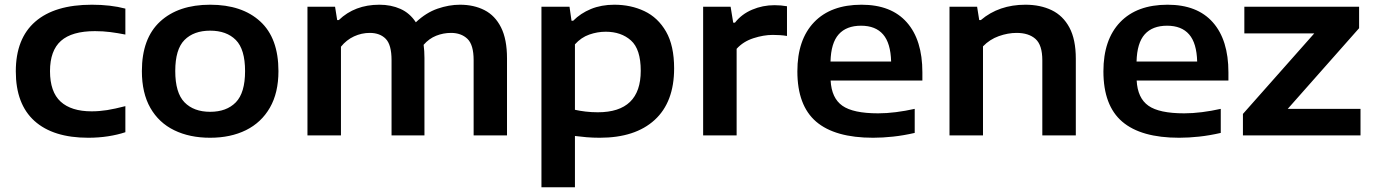

<svg xmlns="http://www.w3.org/2000/svg" viewBox="-20 -574 5821 814"><path d="M354 10Q205.5 10 126.2 -61.2Q47 -132.5 47 -271.5Q47 -410.5 129.5 -482.2Q212 -554 369.5 -554Q449 -554 511.5 -537.5V-427.5Q478.5 -434 447.8 -438Q417 -442 382.5 -442Q285 -442 238.5 -400.8Q192 -359.5 192 -272.5Q192 -184.5 237 -143.2Q282 -102 368.5 -102Q401 -102 434 -107.2Q467 -112.5 511.5 -124V-13.5Q478.5 -2.5 438.2 3.8Q398 10 354 10Z M871 10Q784 10 718.8 -21.8Q653.5 -53.5 617.5 -116.5Q581.5 -179.5 581.5 -272.5Q581.5 -411.5 659 -482.8Q736.5 -554 871 -554Q1006 -554 1083.2 -483.2Q1160.5 -412.5 1160.5 -272.5Q1160.5 -180.5 1124.2 -117.5Q1088 -54.5 1022.8 -22.2Q957.5 10 871 10ZM871 -100Q940.5 -100 979.8 -140.2Q1019 -180.5 1019 -272.5Q1019 -365 979.8 -404.5Q940.5 -444 871 -444Q801.5 -444 762.2 -404.5Q723 -365 723 -273Q723 -180.5 762.2 -140.2Q801.5 -100 871 -100Z M1283.5 0V-545.5H1400.5L1409.5 -489H1416.5Q1484 -554 1588.5 -554Q1638 -554 1677.8 -536.2Q1717.5 -518.5 1743 -479.5Q1786.5 -520.5 1835 -537.2Q1883.5 -554 1930 -554Q1989 -554 2034 -531Q2079 -508 2104.2 -457.8Q2129.5 -407.5 2129.5 -326.5V0H1988V-319Q1988 -384 1961.8 -409.2Q1935.5 -434.5 1892 -434.5Q1859.5 -434.5 1829.2 -422.5Q1799 -410.5 1776 -384Q1779.5 -358 1779.5 -328.5V0H1640V-319Q1640 -384 1615.5 -409.2Q1591 -434.5 1547.5 -434.5Q1513 -434.5 1481 -419.8Q1449 -405 1425.5 -376V0Z M2275.5 220V-545.5H2394.5L2403 -486H2410Q2441 -517.5 2485.2 -535.8Q2529.5 -554 2584.5 -554Q2654.5 -554 2712 -526.8Q2769.5 -499.5 2803.8 -440Q2838 -380.5 2838 -284Q2838 -141 2755.5 -65.5Q2673 10 2522.5 10Q2494.5 10 2467.2 7.8Q2440 5.5 2417.5 2.5V220ZM2514.5 -98Q2696.5 -98 2696.5 -274Q2696.5 -365.5 2655 -402.5Q2613.5 -439.5 2548 -439.5Q2513 -439.5 2478.5 -427.5Q2444 -415.5 2417.5 -386V-108.5Q2437.5 -104 2462.5 -101Q2487.5 -98 2514.5 -98Z M2961 0V-545.5H3077.5L3088.5 -478H3096Q3124 -514 3168.8 -533Q3213.5 -552 3263.5 -552Q3291 -552 3316.5 -547.5V-421.5Q3302.5 -424 3286.8 -425Q3271 -426 3256 -426Q3217.5 -426 3174.2 -412Q3131 -398 3103 -367V0Z M3681.5 10Q3520 10 3440.2 -58.2Q3360.5 -126.5 3360.5 -271.5Q3360.5 -406 3431.5 -480Q3502.5 -554 3632.5 -554Q3758.5 -554 3824.5 -479.2Q3890.5 -404.5 3890.5 -267.5V-232.5H3501.5Q3505.5 -158 3551.2 -125.8Q3597 -93.5 3703 -93.5Q3738.5 -93.5 3778.2 -98.5Q3818 -103.5 3858 -112.5V-10.5Q3810 0.5 3766.2 5.2Q3722.5 10 3681.5 10ZM3630.5 -465Q3568.5 -465 3535.8 -428.5Q3503 -392 3501 -313H3758Q3756 -391 3724 -428Q3692 -465 3630.5 -465Z M4005.5 0V-545.5H4122.5L4131.5 -489H4138.5Q4215 -554 4327.5 -554Q4390.5 -554 4438.8 -530.8Q4487 -507.5 4514 -457Q4541 -406.5 4541 -325V0H4399V-318.5Q4399 -383 4370.2 -408.8Q4341.5 -434.5 4290 -434.5Q4253 -434.5 4214.5 -420.8Q4176 -407 4147.5 -377.5V0Z M4979 10Q4817.5 10 4737.8 -58.2Q4658 -126.5 4658 -271.5Q4658 -406 4729 -480Q4800 -554 4930 -554Q5056 -554 5122 -479.2Q5188 -404.5 5188 -267.5V-232.5H4799Q4803 -158 4848.8 -125.8Q4894.5 -93.5 5000.5 -93.5Q5036 -93.5 5075.8 -98.5Q5115.5 -103.5 5155.5 -112.5V-10.5Q5107.5 0.5 5063.8 5.2Q5020 10 4979 10ZM4928 -465Q4866 -465 4833.2 -428.5Q4800.5 -392 4798.5 -313H5055.5Q5053.5 -391 5021.5 -428Q4989.5 -465 4928 -465Z M5249.5 0V-91L5552 -432.5H5255.5V-545.5H5742V-454.5L5439.5 -112.5H5748V0Z"/></svg>

Font: Encode Sans Exp SmBold
Style: Regular
Weight: 600
Width: 7
Designer: Multiple Designers
Foundry: Impallari Type
Version: Version 3.002; ttfautohint (v1.8.3) -l 8 -r 50 -G 200 -x 14 